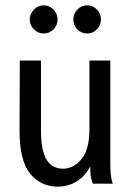

<svg xmlns="http://www.w3.org/2000/svg" viewBox="-20 -686 490 717"><path d="M196 11Q133 11 93 -37Q53 -85 53 -199L54 -460H133V-198Q133 -142 144 -111.5Q155 -81 173.5 -68.5Q192 -56 214 -56Q255 -56 284.5 -92Q314 -128 314 -203V-460H392V-72Q392 -53 393.5 -35.5Q395 -18 401 0H327Q320 -16 318.5 -32Q317 -48 317 -65Q299 -29 267 -9Q235 11 196 11ZM143 -561Q122 -561 106.5 -576.5Q91 -592 91 -613Q91 -634 106.5 -650Q122 -666 143 -666Q165 -666 180 -650Q195 -634 195 -613Q195 -592 180 -576.5Q165 -561 143 -561ZM306 -561Q284 -561 269 -576Q254 -591 254 -613Q254 -635 269 -650.5Q284 -666 306 -666Q328 -666 342.5 -650Q357 -634 357 -613Q357 -592 342 -576.5Q327 -561 306 -561Z"/></svg>

Font: Inconsolata SemiCondensed Medium
Style: Regular
Weight: 500
Width: 4
Monospace: yes
Designer: Raph Levien, Cyreal, Brenton Simpson
Foundry: Raph Levien, Cyreal, Google
Version: Version 3.001; ttfautohint (v1.8.2.53-6de2)